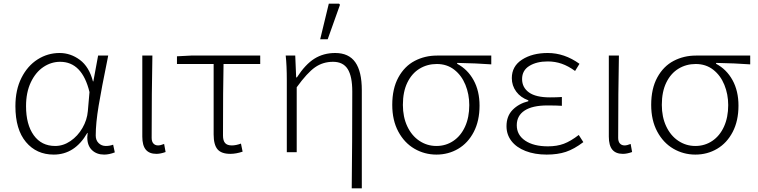

<svg xmlns="http://www.w3.org/2000/svg" viewBox="-20 -830 4131 1047"><path d="M64 -251Q64 -340 97 -405.5Q130 -471 185 -506Q240 -541 305 -541Q365 -541 415.5 -503.5Q466 -466 487 -386H489L515 -527H570L566 -506Q534 -350 518 -254Q502 -158 502 -91Q502 -65 518 -49.5Q534 -34 557 -34Q578 -34 597 -41L606 1Q575 13 548 13Q507 13 481.5 -11.5Q456 -36 456 -81Q456 -89 458 -105H456Q388 13 273 13Q179 13 121.5 -55.5Q64 -124 64 -251ZM459 -224 468 -328Q428 -493 308 -493Q259 -493 216.5 -464.5Q174 -436 148 -381Q122 -326 122 -251Q122 -151 164 -92.5Q206 -34 281 -34Q325 -34 364.5 -61Q404 -88 429.5 -132Q455 -176 459 -224Z M756 -85V-527H811Q807 -331 807 -78Q807 -58 816.5 -47.5Q826 -37 842 -37Q855 -37 875 -45L883 -1Q855 9 833 9Q794 9 775 -14Q756 -37 756 -85Z M1145 -97V-481H945V-523L1022 -527H1399V-481H1199Q1196 -348 1196 -91Q1196 -63 1207.5 -50Q1219 -37 1244 -37Q1267 -37 1294 -47L1303 -3Q1267 9 1236 9Q1187 9 1166 -16Q1145 -41 1145 -97Z M1901 -331Q1901 -414 1876 -453.5Q1851 -493 1796 -493Q1741 -493 1698 -463Q1655 -433 1598 -354V0H1544V-392Q1544 -472 1538 -527H1590L1595 -408H1599Q1645 -479 1694.5 -510Q1744 -541 1808 -541Q1882 -541 1917.5 -490.5Q1953 -440 1953 -338V197H1898Q1901 -55 1901 -331ZM1773 -810H1829L1834 -804L1767 -616H1726Z M2119 -258Q2119 -347 2152.5 -408Q2186 -469 2241.5 -498Q2297 -527 2363 -527H2659V-479Q2579 -485 2473 -487V-482Q2530 -452 2562.5 -393Q2595 -334 2595 -254Q2595 -171 2563.5 -110.5Q2532 -50 2478.5 -18.5Q2425 13 2360 13Q2295 13 2240 -19Q2185 -51 2152 -112.5Q2119 -174 2119 -258ZM2539 -257Q2539 -316 2518 -367.5Q2497 -419 2457 -450Q2417 -481 2362 -481Q2310 -481 2268 -455.5Q2226 -430 2201.5 -380Q2177 -330 2177 -258Q2177 -192 2201 -141Q2225 -90 2267 -62Q2309 -34 2360 -34Q2411 -34 2452 -61.5Q2493 -89 2516 -139.5Q2539 -190 2539 -257Z M2742 -142Q2742 -197 2775.5 -231Q2809 -265 2861 -278V-283Q2819 -298 2795 -330.5Q2771 -363 2771 -404Q2771 -469 2827 -505Q2883 -541 2967 -541Q3058 -541 3140 -482L3116 -443Q3079 -470 3043 -482.5Q3007 -495 2967 -495Q2906 -495 2866.5 -470.5Q2827 -446 2827 -399Q2827 -353 2864.5 -326Q2902 -299 2979 -299Q3016 -299 3044 -301V-253Q3015 -255 2965 -255Q2883 -255 2840.5 -227Q2798 -199 2798 -147Q2798 -94 2844 -63Q2890 -32 2968 -32Q3017 -32 3054.5 -46Q3092 -60 3136 -94L3161 -55Q3111 -17 3066 -2Q3021 13 2961 13Q2896 13 2846 -6.5Q2796 -26 2769 -61Q2742 -96 2742 -142Z M3300 -85V-527H3355Q3351 -331 3351 -78Q3351 -58 3360.5 -47.5Q3370 -37 3386 -37Q3399 -37 3419 -45L3427 -1Q3399 9 3377 9Q3338 9 3319 -14Q3300 -37 3300 -85Z M3531 -258Q3531 -347 3564.5 -408Q3598 -469 3653.5 -498Q3709 -527 3775 -527H4071V-479Q3991 -485 3885 -487V-482Q3942 -452 3974.5 -393Q4007 -334 4007 -254Q4007 -171 3975.5 -110.5Q3944 -50 3890.5 -18.5Q3837 13 3772 13Q3707 13 3652 -19Q3597 -51 3564 -112.5Q3531 -174 3531 -258ZM3951 -257Q3951 -316 3930 -367.5Q3909 -419 3869 -450Q3829 -481 3774 -481Q3722 -481 3680 -455.5Q3638 -430 3613.5 -380Q3589 -330 3589 -258Q3589 -192 3613 -141Q3637 -90 3679 -62Q3721 -34 3772 -34Q3823 -34 3864 -61.5Q3905 -89 3928 -139.5Q3951 -190 3951 -257Z"/></svg>

Font: Nebula Sans Light
Style: Regular
Weight: 300
Designer: Paul D. Hunt for Adobe (as Source Sans)
Foundry: Nebula Entertainment & Broadcasting LLC
Version: Version 1.010